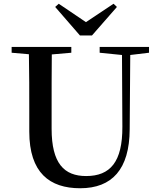

<svg xmlns="http://www.w3.org/2000/svg" viewBox="-20 -985 849 1023"><path d="M293 -965 274 -948 406 -796H470L603 -948L585 -965L438 -867ZM511 -704 630 -692 632 -310C633 -122 567 -47 439 -47C322 -47 255 -114 255 -299V-397C255 -497 255 -597 256 -695L360 -704V-735H42V-704L134 -696C136 -596 136 -496 136 -397V-284C136 -64 245 18 407 18C577 18 670 -83 671 -296L674 -692L774 -704V-735H511Z"/></svg>

Font: Noto Serif CJK KR SemiBold
Style: Regular
Weight: 600
Designer: Ryoko NISHIZUKA 西塚涼子 (kana & ideographs); Frank Grießhammer (Latin, Greek & Cyrillic); Wenlong ZHANG 张文龙 (bopomofo); San
Foundry: Adobe
Version: Version 2.001;hotconv 1.1.0;makeotfexe 2.6.0